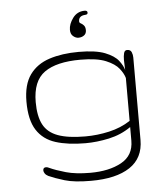

<svg xmlns="http://www.w3.org/2000/svg" viewBox="-52 -603 709 815"><g transform="rotate(-5 302.5 -195.0)"><path d="M303.2 166Q232.4 166 191.2 153.6Q149.9 141.1 124 129.4Q114.3 124.5 109.6 117.4Q105 110.4 105 104.5Q105 91.8 117.7 91.8Q123.5 91.8 130.9 95.7Q157.2 107.9 199.5 119.9Q241.7 131.8 303.2 131.8Q383.3 131.8 435.8 103Q488.3 74.2 488.3 11.2V-46.9Q446.3 -17.6 394.3 -6.3Q342.3 4.9 293.9 4.9Q219.2 4.9 166.7 -11.7Q114.3 -28.3 86.7 -71.3Q59.1 -114.3 59.1 -192.4Q59.1 -265.1 89.1 -306.9Q119.1 -348.6 173.1 -366.2Q227.1 -383.8 298.3 -383.8Q370.6 -383.8 410.2 -368.2Q449.7 -352.5 466.6 -330.6Q483.4 -308.6 488.3 -290Q488.3 -298.8 487.5 -310.3Q486.8 -321.8 486.8 -333Q486.8 -349.6 490 -361.8Q493.2 -374 503.9 -374Q518.1 -374 522.7 -362.8Q527.3 -351.6 527.3 -339.8V11.2Q527.3 88.4 469 127.2Q410.6 166 303.2 166ZM295.9 -23.9Q346.7 -23.9 397.5 -35.4Q448.2 -46.9 488.3 -73.2V-255.9Q483.4 -274.4 466.3 -296.4Q449.2 -318.4 410.9 -334.2Q372.6 -350.1 302.2 -350.1Q200.7 -350.1 149.4 -313.7Q98.1 -277.3 98.1 -187Q98.1 -127 116.9 -91.3Q135.7 -55.7 179.2 -39.8Q222.7 -23.9 295.9 -23.9ZM338.9 -555.7Q350.6 -555.7 350.6 -546.4Q350.6 -538.6 340.3 -538.1Q311.5 -536.6 311.5 -512.7Q311.5 -506.8 317.4 -503.9Q322.8 -501.5 329.8 -494.4Q336.9 -487.3 336.9 -472.7Q336.9 -458.5 326.9 -451.2Q316.9 -443.8 302.7 -443.8Q291.5 -443.8 280.5 -452.9Q269.5 -461.9 269.5 -480Q269.5 -504.9 288.3 -530.3Q307.1 -555.7 338.9 -555.7Z"/></g></svg>

Font: Gruppo
Style: Regular
Weight: 400
Designer: Vernon Adams
Foundry: Vernon Adams
Version: Version 1.001; ttfautohint (v1.8.4.7-5d5b);gftools[0.9.28]